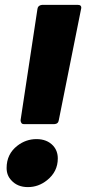

<svg xmlns="http://www.w3.org/2000/svg" viewBox="-20 -754 352 784"><path d="M201 -247H78Q65 -247 64 -263L133 -718Q135 -732 151 -734H299Q312 -734 312 -722Q312 -719 220 -263Q218 -248 201 -247ZM94 10Q51 10 26 -18Q7 -38 7 -68Q7 -125 51 -159Q86 -186 129 -186Q172 -186 197 -159Q216 -138 216 -107Q216 -53 172 -18Q137 10 94 10Z"/></svg>

Font: YamahaIndonesia935. App XBold
Style: Italic
Weight: 800
Italic angle: -10°
Designer: Dalton Maag Ltd
Foundry: Dalton Maag Ltd
Version: Version 1.002; January 01, 2024; Regular/Italic